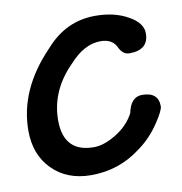

<svg xmlns="http://www.w3.org/2000/svg" viewBox="-67 -607 646 680"><g transform="rotate(-10 255.5 -267.5)"><path d="M319.5 -544.1Q387.7 -544.1 436.4 -516.4Q485.1 -489.7 485.1 -452.3Q485.1 -392.3 415.9 -392.3Q390.8 -392.3 377.4 -423.6Q362.1 -452.3 321.5 -452.3Q263.1 -452.3 209.2 -392.3Q125.6 -308.7 125.6 -202.1Q125.6 -86.7 234.4 -86.7Q269.2 -86.7 310.8 -111.3Q359 -139.5 381.5 -183.1Q392.8 -239.5 433.8 -239.5Q492.3 -239.5 492.3 -188.7Q492.3 -173.8 465.6 -133.8Q433.3 -84.1 388.2 -51.8Q309.2 9.2 208.2 9.2Q120.5 9.2 67.2 -45.6Q15.4 -98.5 15.4 -184.1Q15.4 -331.8 138.5 -459Q212.8 -544.1 317.9 -544.1Z"/></g></svg>

Font: Myanmar Handwriting
Style: Regular
Weight: 400
Designer: Khon Soe Zaw Thu
Foundry: PaOh Unicode khonsoezawthu@gmail.com and @hotmail.com
Version: Version 1.30 November 9, 2016